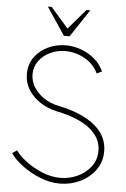

<svg xmlns="http://www.w3.org/2000/svg" viewBox="-60 -942 657 999"><g transform="rotate(5 268.0 -443.0)"><path d="M290 13Q237 13 184.5 -8.8Q132 -30.5 90.8 -62Q49.5 -93.5 30 -123.5L54.5 -140Q74 -112 112 -83.5Q150 -55 196.8 -36Q243.5 -17 290.5 -17Q337 -17 379.5 -36.2Q422 -55.5 449.2 -90.8Q476.5 -126 476.5 -174.5Q476.5 -240.5 418.2 -288.2Q360 -336 242 -360.5Q196.5 -370 157.2 -395Q118 -420 94.2 -457.5Q70.5 -495 70.5 -541Q70.5 -591 97.2 -628.2Q124 -665.5 167.2 -686Q210.5 -706.5 260 -706.5Q301 -706.5 340.2 -692.2Q379.5 -678 411 -651.2Q442.5 -624.5 459 -587.5L432 -574.5Q410.5 -622 362.2 -649.2Q314 -676.5 260 -676.5Q218 -676.5 181.5 -659.2Q145 -642 122.5 -611.5Q100 -581 100 -541.5Q100 -506.5 119 -475.2Q138 -444 171.2 -421.5Q204.5 -399 246.5 -390Q373.5 -364 440 -308.8Q506.5 -253.5 506.5 -174.5Q506.5 -118.5 475.8 -76.2Q445 -34 395.8 -10.5Q346.5 13 290 13ZM245 -755 149 -899H169L260.5 -794L350.5 -899H370.5L275 -755Z"/></g></svg>

Font: Urbanist Thin
Style: Regular
Weight: 100
Designer: Corey Hu
Foundry: Corey Hu
Version: Version 1.330; ttfautohint (v1.8.4.7-5d5b)